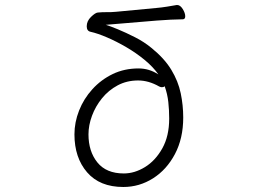

<svg xmlns="http://www.w3.org/2000/svg" viewBox="-20 -730 1040 766"><path d="M687 -710Q699 -710 709 -694Q719 -678 719 -665Q719 -653 709 -653Q690 -653 660.5 -651.5Q631 -650 606 -648L402 -631Q419 -626 450.5 -613Q482 -600 518.5 -581.5Q555 -563 584 -539Q636 -497 663.5 -451.5Q691 -406 701 -358Q711 -310 711 -261Q711 -178 678 -115.5Q645 -53 590.5 -18.5Q536 16 472 16Q378 16 327.5 -42.5Q277 -101 277 -194Q277 -242 295.5 -289Q314 -336 348.5 -374Q383 -412 429.5 -434.5Q476 -457 533 -457Q575 -457 612 -433Q591 -463 557 -491Q523 -519 483.5 -542Q444 -565 406.5 -581Q369 -597 342 -603Q326 -606 326 -625Q326 -646 343 -662.5Q360 -679 370 -680Q391 -682 406 -681.5Q421 -681 443 -683L602 -698Q625 -700 646.5 -703.5Q668 -707 685 -710ZM637 -386Q633 -382 626 -382Q621 -382 615 -385Q573 -409 531 -409Q486 -409 449.5 -389.5Q413 -370 387 -338Q361 -306 347 -268Q333 -230 333 -194Q333 -126 368.5 -82Q404 -38 474 -38Q517 -38 558.5 -63.5Q600 -89 627.5 -138Q655 -187 655 -257Q655 -291 651.5 -323Q648 -355 637 -386Z"/></svg>

Font: Moon Stars Kai T HW Light
Style: Regular
Weight: 300
Designer: GuiWonder
Version: Version 1.101